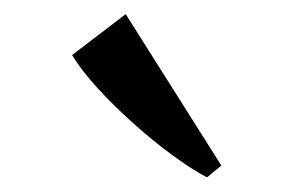

<svg xmlns="http://www.w3.org/2000/svg" viewBox="-20 -828 405 265"><path d="M265 -583.5Q243.5 -595 217 -614.5Q190.5 -634 164 -657.8Q137.5 -681.5 115 -706Q92.5 -730.5 79.5 -752L153.5 -808.5L285.5 -599.5L266 -583.5Z"/></svg>

Font: Merriweather 120pt
Style: Regular
Weight: 400
Version: Version 2.100